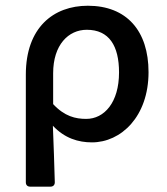

<svg xmlns="http://www.w3.org/2000/svg" viewBox="-20 -498 596 686"><path d="M72.3 -231.4V153.3C72.3 163.1 78.1 168.9 87.9 168.9H160.2C169.9 168.9 175.8 163.1 175.8 153.3C173.8 83 171.9 24.4 168.9 -48.8C210.9 -3.9 259.8 10.7 308.6 10.7C412.1 10.7 510.7 -81.1 510.7 -240.2C510.7 -387.7 432.6 -477.5 293.9 -477.5C170.9 -477.5 72.3 -399.4 72.3 -231.4ZM405.3 -239.3C405.3 -131.8 352.5 -73.2 288.1 -73.2C250 -73.2 210.9 -82 169.9 -126V-236.3C169.9 -337.9 224.6 -391.6 290 -391.6C370.1 -391.6 405.3 -334 405.3 -239.3Z"/></svg>

Font: Ed Sans Neue Medium
Style: Regular
Weight: 500
Designer: Stephen Hutchings
Version: Version 1.004;PS 001.004;hotconv 1.0.88;makeotf.lib2.5.64775